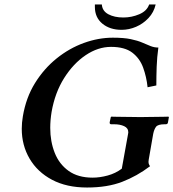

<svg xmlns="http://www.w3.org/2000/svg" viewBox="-20 -826 773 856"><path d="M674 -806Q666 -771 642 -745.5Q618 -720 586.5 -706.5Q555 -693 522 -693Q470 -693 436.5 -720.5Q403 -748 403 -795V-806H434Q436 -777 463 -762.5Q490 -748 530 -748Q567 -748 601 -762.5Q635 -777 645 -806ZM663 -229 643 -114Q641 -103 643 -96.5Q645 -90 649 -85Q591 -41 525 -15.5Q459 10 368 10Q277 10 212 -24.5Q147 -59 112 -118.5Q77 -178 77 -252Q77 -279 82 -308Q96 -391 136 -455.5Q176 -520 232.5 -565.5Q289 -611 354 -634.5Q419 -658 483 -658Q532 -658 563 -651.5Q594 -645 614.5 -636Q635 -627 651.5 -620.5Q668 -614 686 -614Q680 -571 678.5 -528.5Q677 -486 677 -445L638 -437Q633 -484 618 -525Q603 -566 569.5 -591.5Q536 -617 475 -617Q417 -617 362 -580Q307 -543 266 -478Q225 -413 210 -327Q204 -290 204 -256Q204 -195 224 -144.5Q244 -94 286 -64Q328 -34 393 -34Q425 -34 460 -43.5Q495 -53 523 -74L551 -229Q552 -232 552 -236Q552 -255 533.5 -263.5Q515 -272 489 -272H476Q468 -272 469 -281L474 -304L476 -306Q476 -306 490.5 -305.5Q505 -305 527 -305Q549 -305 570.5 -304.5Q592 -304 606 -304Q619 -304 640 -304.5Q661 -305 682 -305Q703 -305 717 -305.5Q731 -306 731 -306L733 -304L729 -281Q728 -272 719 -272H714Q684 -272 675.5 -260.5Q667 -249 663 -229Z"/></svg>

Font: Libertinus Serif SemiBold
Style: Italic
Weight: 600
Italic angle: -11.5°
Designer: Philipp H. Poll, Khaled Hosny
Foundry: Caleb Maclennan
Version: Version 7.051;RELEASE